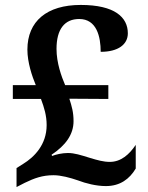

<svg xmlns="http://www.w3.org/2000/svg" viewBox="-20 -744 599 778"><path d="M409 10C467 10 505 -19 530 -61V-157C504 -118 470 -88 425 -88C399 -88 375 -95 345 -104C306 -116 282 -124 255 -124C232 -124 206 -118 191 -112L189 -117C246 -155 278 -199 278 -253C278 -289 271 -313 261 -344L419 -343V-399H244C229 -434 209 -489 209 -546C209 -626 242 -667 301 -667C372 -667 388 -595 388 -534C459 -534 498 -564 498 -609C498 -674 445 -724 307 -724C170 -724 91 -658 91 -543C91 -491 110 -435 125 -399H32V-343H146C159 -308 169 -276 169 -237C169 -157 118 -107 74 -80L47 -63V14L80 -3C119 -22 152 -34 197 -34C227 -34 264 -24 296 -13C327 -1 370 10 409 10Z"/></svg>

Font: Noto Serif Oriya SemiBold
Style: Regular
Weight: 600
Designer: David Williams
Foundry: Google LLC, David Williams
Version: Version 1.051